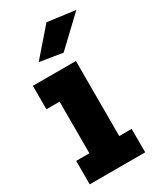

<svg xmlns="http://www.w3.org/2000/svg" viewBox="-182 -778 710 844"><g transform="rotate(-30 173.0 -356.0)"><path d="M13 0V-119H80V-381H13V-500H231.5V-119H294.5V0ZM203 -558.5 87.5 -577.5 204.5 -712 345.5 -693.5Z"/></g></svg>

Font: Trispace Condensed
Style: Bold
Weight: 700
Width: 3
Designer: Tyler Finck
Foundry: Etcetera Type Company
Version: Version 1.210; ttfautohint (v1.8.3)